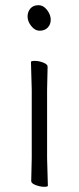

<svg xmlns="http://www.w3.org/2000/svg" viewBox="-20 -713 303 738"><path d="M164 1Q164 5 149.5 5Q135 5 117.5 -1.5Q100 -8 100 -17L102 -105V-368L99 -475Q99 -479 114 -479Q129 -479 146 -472.5Q163 -466 163 -457L161 -368V-105ZM86 -649.5Q86 -668 97 -680.5Q108 -693 127.5 -693Q147 -693 161 -674.5Q175 -656 175 -637.5Q175 -619 163.5 -607Q152 -595 133 -595Q114 -595 100 -613Q86 -631 86 -649.5Z"/></svg>

Font: LXGW WenKai TC Light
Style: Regular
Weight: 300
Designer: LXGW / Fontworks Inc.
Foundry: LXGW / Fontworks Inc.
Version: Version 1.330